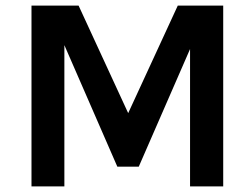

<svg xmlns="http://www.w3.org/2000/svg" viewBox="-20 -669 888 689"><path d="M93 0V-649H262L440 -263L618 -649H781V0H662V-493L478 -71H401L211 -507V0Z"/></svg>

Font: Karmilla
Style: Bold
Weight: 700
Designer: Jonathan Pinhorn
Version: Version 1.000